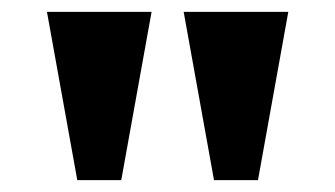

<svg xmlns="http://www.w3.org/2000/svg" viewBox="-20 -820 564 323"><path d="M340 -517H414L465 -800H289ZM110 -517H184L235 -800H59Z"/></svg>

Font: Noto Serif Malayalam ExtraBold
Style: Regular
Weight: 800
Designer: Indian type Foundry, Jelle Bosma, Monotype Design Team
Foundry: Monotype Imaging Inc.
Version: Version 2.104